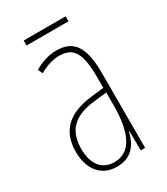

<svg xmlns="http://www.w3.org/2000/svg" viewBox="-166 -716 697 801"><g transform="rotate(-30 183.0 -315.5)"><path d="M284 -641H82V-617H284ZM177 -537C143 -537 104 -525 72 -505L83 -483C120 -505 153 -512 177 -512C244 -512 271 -475 271 -355V-304L210 -297C100 -284 38 -234 38 -129C38 -57 73 10 157 10C233 10 261 -43 273 -93H275L276 0H297V-358C297 -489 261 -537 177 -537ZM209 -274 272 -281V-220C272 -97 241 -12 157 -12C99 -12 64 -54 64 -129C64 -217 110 -263 209 -274Z"/></g></svg>

Font: Noto Sans Arabic UI XCn Th
Style: Regular
Weight: 100
Width: 2
Designer: Monotype Design Team, Nadine Chahine and Nizar Qandah
Foundry: Monotype Imaging Inc.
Version: Version 2.010